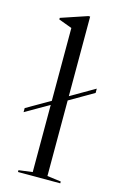

<svg xmlns="http://www.w3.org/2000/svg" viewBox="-113 -770 513 820"><g transform="rotate(15 143.5 -360.5)"><path d="M241 -8V0H54V-8L115 -16V-313L11 -253V-271L115 -331V-653L56 -675V-682L172 -721H180V-369L287 -431V-412L180 -350V-16Z"/></g></svg>

Font: Libre Caslon Display
Style: Regular
Weight: 400
Designer: Pablo Impallari, Rodrigo Fuenzalida
Foundry: Pablo Impallari, Rodrigo Fuenzalida
Version: Version 1.002; ttfautohint (v1.5)